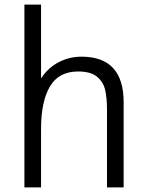

<svg xmlns="http://www.w3.org/2000/svg" viewBox="-20 -810 640 830"><path d="M85.5 -790H157.5V-471Q187.5 -517 233.5 -541Q279.5 -565 332.5 -565Q514.5 -565 514.5 -368V0H442.5V-336Q442.5 -387 434.5 -421.5Q426.5 -456 399.2 -478.5Q372 -501 317.5 -501Q234 -501 195.8 -436Q157.5 -371 157.5 -253V0H85.5Z"/></svg>

Font: JuliaMono Light
Style: Regular
Weight: 300
Monospace: yes
Designer: cormullion
Foundry: corm
Version: Version 0.054; ttfautohint (v1.8.4)